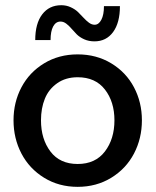

<svg xmlns="http://www.w3.org/2000/svg" viewBox="-20 -705 595 734"><path d="M341.3 -546.9Q319.3 -546.9 302 -554.7Q284.7 -562.5 273.4 -573.7Q262.2 -585 252.9 -595.9Q243.7 -606.9 233.2 -614.7Q222.7 -622.6 211.4 -622.6Q193.4 -622.6 183.3 -604Q173.3 -585.4 173.3 -551.8H114.7Q114.7 -615.2 141.4 -650.1Q168 -685.1 214.4 -685.1Q233.9 -685.1 250.7 -677.2Q267.6 -669.4 278.8 -658.4Q290 -647.5 299.8 -636.7Q309.6 -626 320.1 -618.2Q330.6 -610.4 341.8 -610.4Q357.4 -610.4 367.4 -629.4Q377.4 -648.4 377.4 -681.6H438.5Q438.5 -618.2 412.4 -582.5Q386.2 -546.9 341.3 -546.9ZM31.7 -245.1Q31.7 -314 62 -371.3Q92.3 -428.7 148.7 -462.9Q205.1 -497.1 276.9 -497.1Q348.6 -497.1 405.3 -462.9Q461.9 -428.7 492.2 -371.3Q522.5 -314 522.5 -245.1Q522.5 -175.8 492.2 -117.9Q461.9 -60.1 405.3 -25.4Q348.6 9.3 276.9 9.3Q205.1 9.3 148.7 -25.4Q92.3 -60.1 62 -117.9Q31.7 -175.8 31.7 -245.1ZM417.5 -245.1Q417.5 -315.9 381.1 -362.8Q344.7 -409.7 276.9 -409.7Q231 -409.7 198.5 -386.7Q166 -363.8 151.4 -327.4Q136.7 -291 136.7 -245.1Q136.7 -173.3 172.9 -125.7Q209 -78.1 276.9 -78.1Q344.7 -78.1 381.1 -126Q417.5 -173.8 417.5 -245.1Z"/></svg>

Font: HK Grotesk SemiBold Legacy
Style: Regular
Weight: 600
Designer: Alfredo Marco Pradil
Foundry: Hanken Design Co.
Version: Version 2.022;PS 002.022;hotconv 1.0.88;makeotf.lib2.5.64775